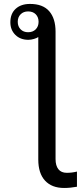

<svg xmlns="http://www.w3.org/2000/svg" viewBox="-20 -749 420 977"><path d="M32.7 -635.7Q32.7 -679.7 59.8 -704.3Q86.9 -729 132.8 -729Q198.2 -729 230.5 -691.9Q262.7 -654.8 262.7 -587.9V60.5Q262.7 93.8 277.1 112.1Q291.5 130.4 319.8 130.4Q346.2 130.4 371.6 124V201.2Q337.9 207.5 306.2 207.5Q243.7 207.5 209.2 170.2Q174.8 132.8 174.8 63V-560.5Q167.5 -555.2 152.6 -550.8Q137.7 -546.4 124.5 -546.4Q83.5 -546.4 58.1 -571.5Q32.7 -596.7 32.7 -635.7ZM70.3 -638.2Q70.3 -614.3 85 -599.6Q99.6 -585 123 -585Q147 -585 161.6 -599.6Q176.3 -614.3 176.3 -638.2Q176.3 -661.6 161.9 -676.3Q147.5 -690.9 123 -690.9Q99.6 -690.9 85 -676.3Q70.3 -661.6 70.3 -638.2Z"/></svg>

Font: Liberation Sans
Style: Regular
Weight: 400
Designer: Steve Matteson
Foundry: Ascender Corporation
Version: Version 2.00.1